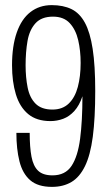

<svg xmlns="http://www.w3.org/2000/svg" viewBox="-20 -718 414 750"><path d="M183 12Q128 12 98 -14Q68 -40 56 -88Q44 -136 44 -199H96Q96 -143 103 -106Q110 -69 129 -51Q148 -33 185 -33Q235 -33 259.5 -70Q284 -107 293 -176.5Q302 -246 302 -342Q290 -306 270.5 -284.5Q251 -263 227 -254Q203 -245 177 -245Q123 -245 90 -272.5Q57 -300 42 -349.5Q27 -399 27 -463Q27 -538 45.5 -591Q64 -644 99 -671Q134 -698 182 -698Q227 -698 259 -682.5Q291 -667 311.5 -629.5Q332 -592 342 -527Q352 -462 352 -363Q352 -256 342.5 -184Q333 -112 312 -69Q291 -26 259 -7Q227 12 183 12ZM185 -290Q224 -290 248.5 -313.5Q273 -337 284 -378.5Q295 -420 295 -472Q295 -520 285.5 -561Q276 -602 252.5 -627.5Q229 -653 187 -653Q142 -653 118.5 -627Q95 -601 87.5 -558Q80 -515 80 -463Q80 -416 88 -376Q96 -336 119 -313Q142 -290 185 -290Z"/></svg>

Font: Archivo ExtraCondensed ExtraLight
Style: Regular
Weight: 250
Width: 2
Designer: Hector Gatti
Foundry: Omnibus-Type
Version: Version 2.001